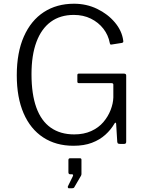

<svg xmlns="http://www.w3.org/2000/svg" viewBox="-20 -772 775 1030"><path d="M374 10Q280 10 211.5 -35Q143 -80 106.5 -164.5Q70 -249 70 -368Q70 -490 108 -576Q146 -662 215 -707Q284 -752 377 -752Q444 -752 501 -724.5Q558 -697 596 -652Q634 -607 641 -555Q642 -549 641 -546.5Q640 -544 635 -542L578 -533Q574 -532 572 -534Q570 -536 569 -541Q561 -584 534.5 -618Q508 -652 467.5 -672Q427 -692 376 -692Q303 -692 252.5 -655Q202 -618 175.5 -547Q149 -476 149 -374Q149 -267 175 -195Q201 -123 252.5 -87Q304 -51 378 -51Q430 -51 469.5 -69Q509 -87 534.5 -117Q560 -147 573.5 -182Q587 -217 588 -249V-316Q589 -326 578 -326H404Q399 -326 397 -328Q395 -330 395 -334V-369Q395 -377 402 -377H646Q651 -377 654 -374.5Q657 -372 657 -367V-12Q657 -5 654 -2.5Q651 0 646 0H625Q619 0 614.5 -1.5Q610 -3 609 -11L603 -109Q602 -114 599.5 -114Q597 -114 594 -109Q575 -76 545 -49Q515 -22 473 -6Q431 10 374 10ZM349 238Q346 238 344.5 234.5Q343 231 344 228L370 175Q373 169 372 166Q371 163 366 163H357Q347 163 347 152V87Q347 77 356 77H409Q417 77 417 85V163Q417 164 416 166.5Q415 169 415 170L380 230Q378 235 374.5 236.5Q371 238 363 238Z"/></svg>

Font: Libre Franklin Thin Light
Style: Regular
Weight: 300
Version: Version 3.000